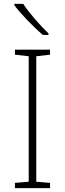

<svg xmlns="http://www.w3.org/2000/svg" viewBox="-20 -970 334 990"><path d="M100 -950H54V-943C87 -899 150 -833 201 -790H230V-798C188 -837 127 -907 100 -950ZM238 0V-27L167 -33V-680L238 -688V-714H57V-688L128 -680V-33L57 -27V0Z"/></svg>

Font: Noto Sans Georgian ExtraLight
Style: Regular
Weight: 200
Designer: Monotype Design Team, Akaki Razmadze
Foundry: Google LLC
Version: Version 2.005